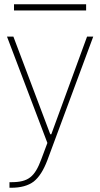

<svg xmlns="http://www.w3.org/2000/svg" viewBox="-20 -657 474 910"><path d="M46.4 -636.7V-607.4H388.2V-636.7ZM204.6 20.5 176.3 96.2C145 181.2 114.7 206.5 32.7 206.5H24.9V232.9H32.7C78.1 232.9 113.8 223.1 139.6 203.6C165 183.6 186.5 149.9 204.6 102.1L421.9 -483.4H392.6L223.1 -20.5H218.3L43.5 -483.4H13.2Z"/></svg>

Font: Estedad Thin
Style: Regular
Weight: 100
Designer: Amin Abedi
Version: Version 7.3